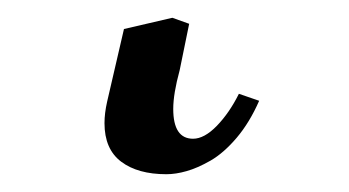

<svg xmlns="http://www.w3.org/2000/svg" viewBox="-20 59 395 217"><path d="M120.1 91.8 174.8 79.1 193.8 85.9 183.1 138.2Q175.8 165 175.8 182.1Q175.8 215.8 198.2 215.8Q210.9 215.8 225.1 201.2Q239.3 186.5 250 165L272.9 172.9Q262.2 197.3 247.6 214.6Q232.9 231.9 218 240.5Q203.1 249 190.9 252.4Q178.7 255.9 168 255.9Q135.7 255.9 116.9 241.7Q98.1 227.5 98.1 198.2Q98.1 187 101.1 173.8Z"/></svg>

Font: Linux Libertine G
Style: Bold Italic
Weight: 700
Italic angle: -11.5°
Designer: Philipp H. Poll
Foundry: Philipp H. Poll
Version: Version 4.1.0